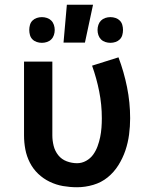

<svg xmlns="http://www.w3.org/2000/svg" viewBox="-20 -779 640 807"><path d="M304 8Q274 8 245 3Q216 -2 189 -15Q162 -28 140.5 -48.5Q119 -69 105.5 -95.5Q92 -122 86.5 -151Q81 -180 81 -210V-520H200V-210Q200 -188 205.5 -166Q211 -144 225 -126.5Q239 -109 260.5 -101Q282 -93 304 -93Q324 -93 342 -103Q360 -113 371.5 -129Q383 -145 390 -164Q397 -183 401 -202.5Q405 -222 406.5 -242Q408 -262 408 -282Q408 -339 397 -394.5Q386 -450 367 -503L478 -538Q501 -477 514 -412.5Q527 -348 527 -282Q527 -248 522.5 -213.5Q518 -179 507 -146.5Q496 -114 477.5 -84.5Q459 -55 432.5 -33.5Q406 -12 372 -2Q338 8 304 8ZM444 -599Q433 -599 422.5 -602.5Q412 -606 404.5 -613.5Q397 -621 393.5 -631.5Q390 -642 390 -653Q390 -664 393.5 -674.5Q397 -685 404.5 -692.5Q412 -700 422.5 -703.5Q433 -707 444 -707Q455 -707 465.5 -703.5Q476 -700 483.5 -692.5Q491 -685 494 -674.5Q497 -664 497 -653Q497 -642 494 -631.5Q491 -621 483.5 -613.5Q476 -606 465.5 -602.5Q455 -599 444 -599ZM156 -599Q145 -599 134.5 -602.5Q124 -606 116.5 -613.5Q109 -621 106 -631.5Q103 -642 103 -653Q103 -664 106 -674.5Q109 -685 116.5 -692.5Q124 -700 134.5 -703.5Q145 -707 156 -707Q167 -707 177.5 -703.5Q188 -700 195.5 -692.5Q203 -685 206.5 -674.5Q210 -664 210 -653Q210 -642 206.5 -631.5Q203 -621 195.5 -613.5Q188 -606 177.5 -602.5Q167 -599 156 -599ZM247 -600 261 -759H371L337 -600Z"/></svg>

Font: Iosevka Extended
Style: Bold
Weight: 700
Width: 7
Monospace: yes
Designer: Belleve Invis
Foundry: Belleve Invis
Version: Version 32.5.0; ttfautohint (v1.8.4)